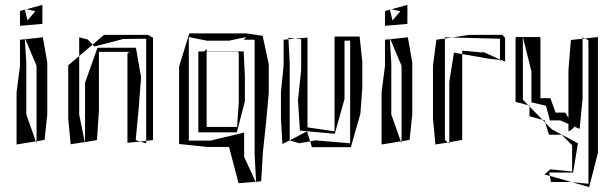

<svg xmlns="http://www.w3.org/2000/svg" viewBox="-20 -590 2524 788"><path d="M130 -320V-10L163 -16L174 -120V-333L156 -437L84 -429ZM62 -427V-319L48 -211V3L127 -10L88 -120V-330L82 -429ZM62 -545V-484L154 -492V-570L89 -552L125 -544L93 -506L82 -550ZM127 -10H130V-1ZM82 -552V-554L89 -552H82ZM82 -434V-435L84 -429H82Z M549 -143 559 -272 538 -394H380L329 -250V-7L378 -15L386 -137V-377H511L503 -371V-377V-4L555 -9L537 -15ZM587 -447H407L360 -407L367 -399L486 -430L578 -431H580V-12L608 -15V-435ZM305 -360 260 -322V-104L270 2L328 -7L305 -120ZM305 -437 340 -428 360 -407 305 -360ZM555 -9 580 -12V-2ZM328 -7H329V-1Z M1052 154 1059 34 1072 -87 1083 -208V-327L1058 -443L992 -453H757L715 -317V1L830 13H920L959 162L1029 156L982 54V-46L844 -13H755V-438L829 -423H920L990 -438L981 -427H1025V44L1031 156ZM980 -379H828V-389L818 -379H799L794 -378V-47H952L985 -174V-277ZM960 -372V-170L953 -69H828V-378H957ZM1032 161V162L1029 156H1031Z M1216 -429V-303L1203 -178L1211 -54L1354 -41L1394 -184V-423H1417V-2L1274 -14L1253 -10L1260 14H1420L1459 -123L1467 -230V-336L1456 -440H1353V-51L1243 -67L1242 -69V-436L1192 -431ZM1144 -427V-320L1133 -212V-105L1139 1L1169 -14V-329L1164 -429ZM1169 -14 1240 -51 1253 -10 1208 -2ZM1164 -434V-435L1192 -431L1164 -429Z M1628 -320V-10L1661 -16L1672 -120V-333L1654 -437L1582 -429ZM1560 -427V-319L1546 -211V3L1625 -10L1586 -120V-330L1580 -429ZM1560 -545V-484L1652 -492V-570L1587 -552L1623 -544L1591 -506L1580 -550ZM1625 -10H1628V-1ZM1580 -552V-554L1587 -552H1580ZM1580 -434V-435L1582 -429H1580Z M1806 -432 1771 -427 1757 -321V-104L1767 3L1818 -5L1806 -16ZM1824 -254V-6L1877 -16V-368L1843 -374ZM2041 -447H1905L1835 -436L2032 -431V-346L2038 -344H2032V-340L2038 -344L2053 -337V-435ZM1877 -368V-382L1966 -374L1960 -376V-378L2032 -346V-344L1987 -349ZM1806 -437H1801L1835 -436L1806 -432ZM1818 -5 1824 -6V-1ZM1960 -375V-376H1959Z M2161 -297V-170L2221 -156L2237 -96H2279L2313 -81V-51L2323 -56L2336 -67L2333 -72L2359 -61L2371 -185V-431L2323 -426L2313 -303V-106L2300 -128H2260L2239 -187H2198V-438H2126ZM2395 -425V164L2328 158L2398 178L2434 37V-438L2381 -432ZM2126 -438H2096V-172L2148 -158L2126 -181ZM2214 126 2237 132 2234 119V118H2332L2352 -2L2245 -59L2218 -86L2233 -37H2285L2328 6V114L2239 105ZM2153 -113 2207 -98 2153 -153ZM2241 157 2237 132 2328 158 2320 157ZM2215 -96 2214 -101 2218 -86 2207 -98ZM2371 -437 2381 -432 2371 -431ZM2148 -158 2153 -157V-153ZM2153 -160V-157H2154Z"/></svg>

Font: Quebrada
Style: Regular
Weight: 400
Designer: deFharo
Foundry: deFharo
Version: Version 1.034 2012